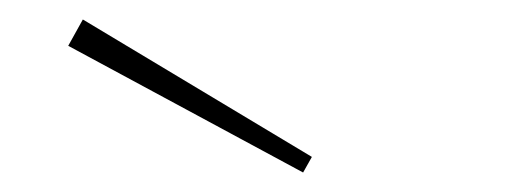

<svg xmlns="http://www.w3.org/2000/svg" viewBox="-20 -761 530 197"><path d="M300 -600 291 -584 50 -714 65 -741Z"/></svg>

Font: Padyakke Expanded One
Style: Regular
Weight: 400
Designer: James Puckett
Foundry: Dunwich Type Founders
Version: Version 1.500; ttfautohint (v1.8.4.7-5d5b)